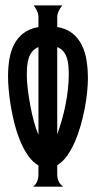

<svg xmlns="http://www.w3.org/2000/svg" viewBox="-20 -704 362 724"><path d="M195.8 -602.1Q230.5 -596.2 252.9 -578.4Q275.4 -560.5 288.3 -534.4Q301.3 -508.3 306.4 -475.8Q311.5 -443.4 311.5 -407.7Q311.5 -386.2 308.6 -356.9Q305.7 -327.6 299.6 -295.4Q293.5 -263.2 283.9 -230Q274.4 -196.8 261.5 -167.5Q248.5 -138.2 232.2 -115.5Q215.8 -92.8 195.8 -81.1V-46.4Q195.8 -32.2 201.2 -20.3Q206.5 -8.3 218.8 0H104.5Q115.7 -8.3 120.4 -20.8Q125 -33.2 125 -46.4V-80.1Q104 -91.8 87.2 -115.5Q70.3 -139.2 57.6 -169.2Q44.9 -199.2 35.9 -233.4Q26.9 -267.6 21.2 -301Q15.6 -334.5 12.9 -364.5Q10.3 -394.5 10.3 -416.5Q10.3 -450.7 15.6 -481.9Q21 -513.2 33.9 -537.8Q46.9 -562.5 69.1 -579.3Q91.3 -596.2 125 -602.1V-639.2Q125 -651.4 119.6 -662.6Q114.3 -673.8 107.4 -683.6H214.8Q207.5 -674.3 201.7 -662.8Q195.8 -651.4 195.8 -639.2ZM81.1 -419.9Q81.1 -398.4 84.7 -368.2Q88.4 -337.9 94.2 -306.2Q100.1 -274.4 108.2 -244.9Q116.2 -215.3 125 -195.3V-526.4Q110.4 -520.5 101.8 -510Q93.3 -499.5 88.6 -485.6Q84 -471.7 82.5 -454.8Q81.1 -438 81.1 -419.9ZM239.3 -423.3Q239.3 -440.9 237.8 -457.3Q236.3 -473.6 231.7 -487.1Q227.1 -500.5 218.5 -510.7Q210 -521 195.8 -526.4V-197.3Q205.1 -222.7 213.1 -251Q221.2 -279.3 227.1 -308.8Q232.9 -338.4 236.1 -367.4Q239.3 -396.5 239.3 -423.3Z"/></svg>

Font: XAYAX
Style: Regular
Weight: 400
Designer: Peter Wiegel
Foundry: Peter Wiegel
Version: Version 1.000 2009 initial release